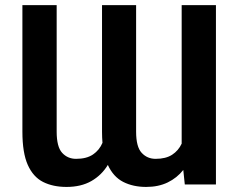

<svg xmlns="http://www.w3.org/2000/svg" viewBox="-20 -732 945 762"><path d="M713.4 0 707.4 -57.5Q682.5 -25.9 645.6 -8Q608.7 9.9 560 9.9Q508.2 9.9 468.9 -10.1Q429.7 -30.2 408 -77.4Q383.2 -36.6 342.3 -13.3Q301.5 9.9 244 9.9Q190.3 9.9 151.1 -9.8Q111.9 -29.5 90.4 -77.2Q68.9 -125 68.9 -209.5V-711.6H204.9V-209.5Q204.9 -149.1 226.7 -125.4Q248.6 -101.6 282 -101.6Q323.5 -101.6 348.9 -118.8Q374.3 -136 386.7 -165.1Q384.9 -186.1 384.9 -209.5V-711.6H520.2V-209.5Q520.2 -149.1 542.3 -125.4Q564.3 -101.6 597.7 -101.6Q638.1 -101.6 663.2 -117.9Q688.2 -134.2 701 -161.9V-711.6H837V0Z"/></svg>

Font: Interface
Style: Bold
Weight: 700
Designer: Rasmus Andersson
Foundry: rsms
Version: Version 1.8